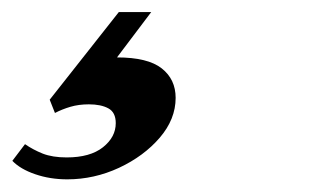

<svg xmlns="http://www.w3.org/2000/svg" viewBox="-194 -36 500 311"><path d="M-85 254.5Q-113 254.5 -137 246.2Q-161 238 -174 224.5L-153.5 197.5Q-140.5 206.5 -124.8 212.8Q-109 219 -86 219Q-48 219 -27.2 202.5Q-6.5 186 -6.5 163.5Q-6.5 146 -18.5 139.5Q-30.5 133 -50 133Q-66.5 133 -80 137Q-93.5 141 -105 147L-113.5 125.5L-1.5 -16.5H51L-4.5 57Q45.5 57 68 74.8Q90.5 92.5 90.5 122.5Q90.5 157 64.8 187Q39 217 -1.2 235.8Q-41.5 254.5 -85 254.5Z"/></svg>

Font: Libre Caslon Text
Style: Italic
Weight: 400
Italic angle: -22.583°
Designer: Pablo Impallari, Rodrigo Fuenzalida, Katja Schimmel
Foundry: Pablo Impallari, Rodrigo Fuenzalida
Version: Version 2.000